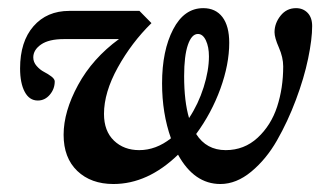

<svg xmlns="http://www.w3.org/2000/svg" viewBox="-20 -445 794 476"><path d="M261.2 11.2Q205.6 11.2 171.6 -21.2Q137.7 -53.7 137.7 -110.8Q137.7 -168.5 173.6 -234.4Q209.5 -300.3 274.9 -348.1H138.7Q101.1 -348.1 81.8 -334.7Q62.5 -321.3 62.5 -302.7Q62.5 -291 70.8 -281.5Q79.1 -272 89.1 -266.8Q99.1 -261.7 107.4 -255.4Q115.7 -249 115.7 -243.2Q115.7 -224.6 103.5 -210.2Q91.3 -195.8 73.7 -195.8Q52.7 -195.8 41.3 -217.3Q29.8 -238.8 29.8 -275.4Q29.8 -341.8 63 -379.9Q96.2 -418 151.9 -418H325.7L355.5 -387.7Q306.2 -339.4 272 -277.6Q237.8 -215.8 237.8 -162.6Q237.8 -120.1 262.5 -96.4Q287.1 -72.8 325.2 -72.8Q366.7 -72.8 403.8 -102.1Q381.8 -164.1 381.8 -238.3Q381.8 -319.3 409.2 -372.1Q436.5 -424.8 483.9 -424.8Q514.6 -424.8 531.5 -402.6Q548.3 -380.4 548.3 -338.9Q548.3 -285.6 526.4 -225.1Q504.4 -164.6 466.3 -112.8Q491.7 -72.8 539.6 -72.8Q585.4 -72.8 618.7 -103.5Q651.9 -134.3 667 -180.4Q682.1 -226.6 682.1 -280.3Q682.1 -302.7 671.4 -327.1Q660.6 -351.6 660.6 -365.2Q660.6 -387.2 675.5 -406Q690.4 -424.8 713.9 -424.8Q731.4 -424.8 742.7 -413.1Q753.9 -401.4 753.9 -380.4Q753.9 -348.1 743.9 -299.8Q733.9 -251.5 713.6 -197.5Q693.4 -143.6 666.7 -96.9Q640.1 -50.3 603 -19.5Q565.9 11.2 526.4 11.2Q461.4 11.2 421.4 -61.5Q346.2 11.2 261.2 11.2ZM436.5 -256.3Q436.5 -193.4 448.7 -152.3Q471.7 -187 484.9 -228.8Q498 -270.5 498 -305.2Q498 -328.6 490.5 -344.7Q482.9 -360.8 470.7 -360.8Q455.1 -360.8 445.8 -333.7Q436.5 -306.6 436.5 -256.3Z"/></svg>

Font: Elstob 18pt SemiBold
Style: Italic
Weight: 600
Italic angle: -20°
Designer: Peter S. Baker
Version: Version 1.015